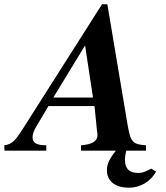

<svg xmlns="http://www.w3.org/2000/svg" viewBox="-88 -703 775 896"><path d="M161 -248 309 -491 346 -248ZM453 0C422 39 411 62 411 92C411 145 453 173 514 173C565 173 615 145 640 98L618 84C613 86 612 87 604 91C584 101 572 104 556 104C518 104 495 87 495 42C495 31 497 19 501 0H593V-25C530 -29 521 -41 507 -123L413 -683H388L18 -101C-13 -52 -31 -29 -68 -25L-67 0H128V-25C80 -25 64 -38 64 -62C64 -77 70 -94 81 -112L138 -208H353L365 -89C366 -83 367 -79 367 -74C367 -44 343 -29 290 -25V0Z"/></svg>

Font: XITS
Style: Bold Italic
Weight: 700
Italic angle: -16.33°
Designer: MicroPress Inc., with final additions and corrections provided by Coen Hoffman, Elsevier (retired)
Version: Version 1.302